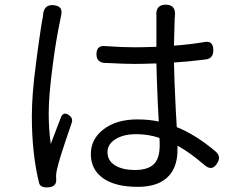

<svg xmlns="http://www.w3.org/2000/svg" viewBox="-20 -778 1020 820"><path d="M147 4Q116 -122 116 -282Q116 -376 134 -509Q141 -567 155 -660Q159 -681 160 -690Q161 -694 162.5 -702Q164 -710 164 -714Q167 -759 208 -756Q233 -754 240 -740Q246 -728 239 -702Q238 -696 236 -686Q219 -607 205 -498Q188 -370 188 -295Q188 -223 197 -163Q199 -169 204 -182Q229 -248 241 -279Q252 -303 276 -285Q293 -272 286 -253Q284 -246 279 -232Q232 -96 224 -57Q218 -33 220 -14Q220 -13 220 -12Q222 19 187.5 22Q153 25 147 4ZM569 20Q472 20 420 -17Q368 -54 368 -120Q368 -183 420 -224Q475 -268 567 -268Q616 -268 658 -259Q657 -283 654 -335Q649 -452 648 -507Q646 -507 643 -507Q584 -505 555 -505Q515 -505 437 -509Q432 -509 429 -509Q392 -511 392 -546Q392 -586 431 -581Q501 -576 557 -576Q586 -576 645 -578H648V-638V-699Q648 -704 648 -708Q643 -758 688 -758Q732 -758 727 -710Q726 -706 726 -700Q725 -673 723 -583Q790 -588 851 -598Q891 -607 891 -563Q891 -528 858 -524Q776 -514 723 -511Q724 -440 731 -303Q734 -257 735 -235Q816 -203 902 -130Q926 -108 907 -80Q885 -44 851 -75Q792 -126 738 -156V-138Q738 -69 703 -29Q660 20 569 20ZM556 -52Q615 -52 640 -80Q662 -105 662 -157Q662 -178 661 -189Q614 -205 562 -205Q507 -205 473 -183.5Q439 -162 439 -128Q439 -92 471 -72Q503 -52 556 -52Z"/></svg>

Font: GenSenRounded JP R
Style: Regular
Weight: 400
Version: Version 1.501;PS 1;hotconv 16.6.51;makeotf.lib2.5.65220